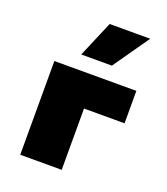

<svg xmlns="http://www.w3.org/2000/svg" viewBox="-145 -901 870 1001"><g transform="rotate(20 290.0 -400.0)"><path d="M540 -520V-340H315V0H85V-520ZM515 -800 375 -600H205L290 -800Z"/></g></svg>

Font: Imperial One
Style: Regular
Weight: 400
Designer: Jovanny Lemonad
Foundry: Jovanny Lemonad
Version: Version 1.000